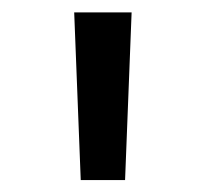

<svg xmlns="http://www.w3.org/2000/svg" viewBox="-20 -748 340 317"><path d="M113.3 -450.7H186.5L197.3 -727.5H102.5Z"/></svg>

Font: Raveo
Style: Regular
Weight: 400
Designer: Jakub Foglar, Rasmus Andersson (Inter)
Foundry: Jakubfoglar.com
Version: Version 1.100;Glyphs 3.2.3 (3260)